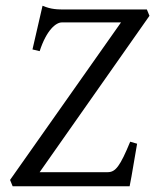

<svg xmlns="http://www.w3.org/2000/svg" viewBox="-20 -648 540 668"><path d="M500 -593 491 -615H212C179 -615 159 -615 128 -628L93 -476L118 -470C142 -544 175 -570 195 -570H401L15 -22L24 0H431C439 -38 449 -105 457 -148L433 -155C398 -70 382 -49 355 -49H118Z"/></svg>

Font: Oxford Ugaritic Clay
Style: Regular
Weight: 400
Designer: Jacob Thomas
Foundry: Bengal Creative Media Limited
Version: Version 1.000